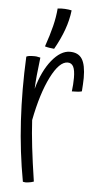

<svg xmlns="http://www.w3.org/2000/svg" viewBox="-55 -801 442 845"><g transform="rotate(5 166.0 -378.0)"><path d="M127 3Q122 5 115.5 6.5Q109 8 101 9Q94 10 89 9.5Q84 9 79 8Q55 -122 47 -258.5Q39 -395 46 -542Q52 -545 59.5 -546Q67 -547 83 -547Q87 -547 91 -546.5Q95 -546 108 -543Q102 -494 99 -462.5Q96 -431 95 -404Q117 -484 156 -532Q195 -580 236 -580Q273 -580 289.5 -554Q306 -528 306 -470Q306 -457 305 -442Q304 -427 303 -411Q296 -409 286.5 -408Q277 -407 259 -407Q261 -423 262 -438Q263 -453 263 -467Q263 -501 255 -516.5Q247 -532 230 -532Q193 -532 156 -458.5Q119 -385 96 -266Q99 -212 106.5 -147Q114 -82 127 3ZM227 -762Q222 -719 206.5 -676Q191 -633 165 -587Q154 -588 144 -589.5Q134 -591 124 -594Q142 -646 152 -686.5Q162 -727 165 -765Q180 -767 197.5 -766Q215 -765 227 -762Z"/></g></svg>

Font: Atma Light
Style: Regular
Weight: 300
Designer: Gregori Vincens, Jeremie Hornus, Riccardo Olocco, Yoann Minet.
Foundry: black foundry
Version: Version 1.102;PS 1.100;hotconv 1.0.86;makeotf.lib2.5.63406